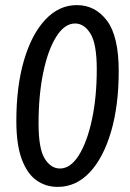

<svg xmlns="http://www.w3.org/2000/svg" viewBox="-20 -726 510 752"><path d="M206 6Q159 6 122.5 -20Q86 -46 65 -103Q44 -160 44 -252Q44 -388 74 -490Q104 -592 157.5 -649Q211 -706 281 -706Q353 -706 399 -645Q445 -584 445 -447Q445 -313 415 -210.5Q385 -108 331.5 -51Q278 6 206 6ZM215 -66Q256 -66 288.5 -117.5Q321 -169 340 -257Q359 -345 359 -455Q359 -554 334.5 -594Q310 -634 274 -634Q233 -634 200.5 -582.5Q168 -531 149.5 -442.5Q131 -354 131 -242Q131 -144 155 -105Q179 -66 215 -66Z"/></svg>

Font: Asap Condensed Condensed Regular
Style: Italic
Weight: 400
Width: 3
Italic angle: -6°
Designer: Pablo Cosgaya
Foundry: Omnibus-Type
Version: Version 3.001; ttfautohint (v1.8.4.7-5d5b)